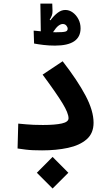

<svg xmlns="http://www.w3.org/2000/svg" viewBox="-20 -849 626 1089"><path d="M218.8 3.9Q188.5 3.9 167 2.9Q145.5 2 125.5 -0.5Q105.5 -2.9 79.6 -6.8L83.5 -147.9Q108.9 -145.5 128.7 -143.8Q148.4 -142.1 170.7 -141.1Q192.9 -140.1 223.6 -140.1Q292.5 -140.1 330.6 -148.7Q368.7 -157.2 368.7 -178.2Q368.7 -207 334.7 -262.9Q300.8 -318.8 221.7 -425.8L335.4 -501.5Q419.9 -392.6 465.3 -306.6Q510.7 -220.7 510.7 -152.8Q510.7 -92.8 471.2 -58.6Q431.6 -24.4 365.5 -10.3Q299.3 3.9 218.8 3.9ZM278.3 220.2 189 130.9 278.3 41 367.7 130.9ZM292 -590.3Q258.3 -590.3 227.3 -594Q196.3 -597.7 173.3 -602.1L170.9 -675.3Q177.7 -674.8 188.5 -673.8Q199.2 -672.9 211.4 -671.4L209 -828.6H276.4L277.8 -787.6Q278.3 -772.9 274.2 -761.7Q270 -750.5 261.7 -736.8L266.1 -733.9Q286.1 -760.7 307.1 -776.6Q328.1 -792.5 350.6 -792.5Q373 -792.5 392.6 -778.3Q412.1 -764.2 424.6 -740.5Q437 -716.8 437 -688.5Q437 -590.3 292 -590.3ZM280.8 -666.5Q290 -666 296.4 -666Q337.4 -666 350.6 -669.7Q363.8 -673.3 363.8 -686Q363.8 -695.3 356.2 -704.1Q348.6 -712.9 335.9 -712.9Q324.7 -712.9 311.5 -703.1Q298.3 -693.4 280.8 -666.5Z"/></svg>

Font: Cascadia Code NF
Style: Bold
Weight: 700
Monospace: yes
Designer: Aaron Bell
Foundry: Saja Typeworks
Version: Version 2404.023; ttfautohint (v1.8.4)